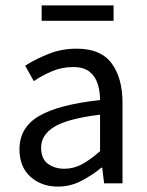

<svg xmlns="http://www.w3.org/2000/svg" viewBox="-20 -678 544 710"><path d="M194 12Q133 12 92.5 -24.5Q52 -61 52 -126Q52 -206 123.5 -248.5Q195 -291 350 -308Q350 -339 341.5 -367Q333 -395 311.5 -412.5Q290 -430 250 -430Q208 -430 171 -414Q134 -398 105 -378L73 -435Q107 -457 156.5 -477.5Q206 -498 264 -498Q353 -498 393 -443.5Q433 -389 433 -298V0H365L358 -58H355Q321 -30 280.5 -9Q240 12 194 12ZM218 -54Q253 -54 284 -71Q315 -88 350 -119V-254Q229 -239 180.5 -209Q132 -179 132 -132Q132 -91 157 -72.5Q182 -54 218 -54ZM134 -601V-658H400V-601Z"/></svg>

Font: .
Style: 
Weight: 400
Designer: Paul D. Hunt, Dalton Maag
Foundry: Dalton Maag Ltd
Version: Version 1.200